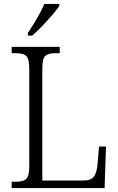

<svg xmlns="http://www.w3.org/2000/svg" viewBox="-20 -951 597 971"><path d="M39 0V-32H63Q96 -32 112 -45.5Q128 -59 128 -110V-603Q128 -655 112 -668.5Q96 -682 62 -682H39V-714H282V-682H259Q225 -682 209.5 -668.5Q194 -655 194 -605V-38H402Q442 -38 456 -59.5Q470 -81 473 -119L481 -210H516L509 0ZM121 -784Q143 -817 166.5 -857Q190 -897 204 -931H280V-921Q269 -904 245 -876Q221 -848 193.5 -819.5Q166 -791 143 -771H121Z"/></svg>

Font: Noto Serif Ethiopic SemiCondensed Light
Style: Regular
Weight: 300
Width: 4
Designer: Monotype Design Team
Foundry: Monotype Imaging Inc.
Version: Version 2.102; ttfautohint (v1.8.4.7-5d5b)